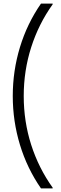

<svg xmlns="http://www.w3.org/2000/svg" viewBox="-20 -888 337 1068"><path d="M208 160Q131 49 91 -82.5Q51 -214 51 -354Q51 -494 91 -625.5Q131 -757 208 -868H273V-864Q195 -755 153.5 -625Q112 -495 112 -354Q112 -212 153.5 -82.5Q195 47 273 156V160H208Z"/></svg>

Font: Encode Sans Wide
Style: Light
Weight: 300
Designer: Pablo Impallari, Andres Torresi
Foundry: Pablo Impallari, Andres Torresi
Version: Version 1.000; ttfautohint (v1.00) -l 8 -r 50 -G 200 -x 14 -